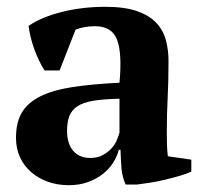

<svg xmlns="http://www.w3.org/2000/svg" viewBox="-20 -532 597 564"><path d="M27 0ZM470 -145Q470 -123 470.5 -107Q471 -91 473 -73L542 -63V-28Q530 -22 509.5 -16Q489 -10 466.5 -4.5Q444 1 422 4.5Q400 8 383 10H349Q339 -13 337 -36Q335 -59 334 -92H329Q324 -72 312 -53.5Q300 -35 281.5 -20.5Q263 -6 238 3Q213 12 182 12Q149 12 121 2Q93 -8 72 -26Q51 -44 39 -69.5Q27 -95 27 -127Q27 -172 44 -201Q61 -230 97.5 -248.5Q134 -267 191.5 -276Q249 -285 331 -289Q339 -375 324 -415Q309 -455 259 -455Q228 -455 202 -445L155 -325H111Q103 -337 95.5 -352.5Q88 -368 81.5 -385.5Q75 -403 70.5 -421Q66 -439 64 -456Q102 -482 162 -497Q222 -512 289 -512Q346 -512 382 -499.5Q418 -487 438.5 -465.5Q459 -444 467 -415Q475 -386 475 -353Q475 -293 472.5 -244.5Q470 -196 470 -145ZM245 -68Q266 -68 281 -76Q296 -84 306.5 -95Q317 -106 322.5 -119Q328 -132 331 -142V-242Q284 -241 254 -236Q224 -231 207 -219.5Q190 -208 183.5 -190.5Q177 -173 177 -148Q177 -110 195 -89Q213 -68 245 -68Z"/></svg>

Font: PT Serif
Style: Bold
Weight: 700
Designer: A.Korolkova, O.Umpeleva, V.Yefimov
Foundry: ParaType Ltd
Version: Version 1.000W OFL; ttfautohint (v1.6)